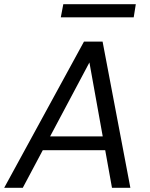

<svg xmlns="http://www.w3.org/2000/svg" viewBox="-34 -899 718 919"><path d="M-14 0 368 -700H457L590 0H502L394 -600L75 0ZM118 -180 152 -246H504L515 -180ZM257 -816 269 -879H616L606 -816Z"/></svg>

Font: DM Sans 17pt
Style: Italic
Weight: 400
Italic angle: -10°
Version: Version 4.004;gftools[0.9.30]